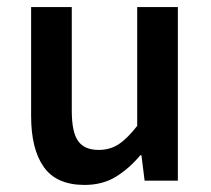

<svg xmlns="http://www.w3.org/2000/svg" viewBox="-20 -511 596 543"><path d="M219 12Q140 12 104 -38.5Q68 -89 68 -183V-491H183V-198Q183 -137 201 -112Q219 -87 259 -87Q291 -87 315.5 -103Q340 -119 368 -155V-491H483V0H389L380 -72H377Q345 -34 307.5 -11Q270 12 219 12Z"/></svg>

Font: Processing Sans Pro Semibold
Style: Regular
Weight: 600
Designer: Paul D. Hunt
Foundry: Adobe Systems Incorporated
Version: Version 2.020;PS 2.000;hotconv 1.0.86;makeotf.lib2.5.63406